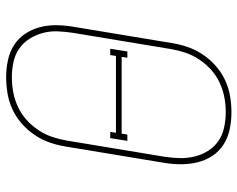

<svg xmlns="http://www.w3.org/2000/svg" viewBox="-96 -688 791 640"><g transform="rotate(-90 300.0 -367.5)"><path d="M246 8Q217 8 189 2Q161 -4 138.5 -18.5Q116 -33 101 -55.5Q86 -78 79.5 -105Q73 -132 73 -160.5Q73 -189 78 -218L132 -544Q136 -570 145 -596.5Q154 -623 170 -647Q186 -671 208 -690.5Q230 -710 256 -722Q282 -734 309.5 -738.5Q337 -743 363 -743Q392 -743 420 -737Q448 -731 470.5 -716.5Q493 -702 508 -679.5Q523 -657 530 -630Q537 -603 536.5 -574.5Q536 -546 531 -517L477 -191Q473 -165 464 -138.5Q455 -112 439 -88Q423 -64 401 -44.5Q379 -25 353 -13Q327 -1 299.5 3.5Q272 8 246 8ZM247 -11Q271 -11 295.5 -15.5Q320 -20 344 -31Q368 -42 388 -60Q408 -78 422.5 -100Q437 -122 445 -146Q453 -170 457 -194L511 -520Q515 -546 516 -571.5Q517 -597 510.5 -621Q504 -645 491 -665.5Q478 -686 458.5 -699.5Q439 -713 414 -718.5Q389 -724 363 -724Q339 -724 314 -719.5Q289 -715 265 -704Q241 -693 221 -675Q201 -657 186.5 -635Q172 -613 164 -589Q156 -565 152 -541L98 -215Q94 -189 93.5 -163.5Q93 -138 99 -114Q105 -90 118 -69.5Q131 -49 150.5 -35.5Q170 -22 195.5 -16.5Q221 -11 247 -11ZM151 -339 160 -396H181L178 -377H434L437 -396H458L449 -339H428L431 -358H175L172 -339Z"/></g></svg>

Font: Iosevka HT Thin Extended
Style: Italic
Weight: 100
Width: 7
Italic angle: -9°
Monospace: yes
Designer: Belleve Invis
Foundry: Belleve Invis
Version: Version 32.3.0; ttfautohint (v1.8.4)